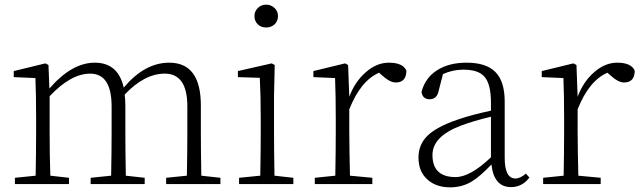

<svg xmlns="http://www.w3.org/2000/svg" viewBox="-20 -790 2751 824"><path d="M926 -27V0H693V-27L782 -36Q784 -146 784 -226V-334Q784 -474 687 -474Q600 -474 515 -384Q518 -362 518 -334V-226Q518 -144 520 -36L601 -27V0H369V-27L457 -36Q459 -146 459 -226V-333Q459 -474 367 -474Q284 -474 193 -377V-226Q193 -119 196 -36L276 -27V0H44V-27L133 -36Q135 -146 135 -226V-281Q135 -380 132 -455L39 -459V-485L175 -518L188 -511L192 -410Q288 -521 387 -521Q487 -521 511 -414Q601 -521 706 -521Q842 -521 842 -338V-226Q842 -144 844 -36Z M1087 -685Q1072 -699 1072 -721Q1072 -742 1087 -756Q1101 -770 1122 -770Q1143 -770 1158 -756Q1173 -742 1173 -721Q1173 -699 1158 -685Q1143 -672 1122 -672Q1101 -672 1087 -685ZM1239 -27V0H1006V-27L1097 -36Q1099 -146 1099 -226V-281Q1099 -379 1095 -456L1001 -459V-485L1146 -518L1159 -511L1156 -377V-226Q1156 -146 1158 -36Z M1479 -375Q1504 -441 1551 -481Q1597 -521 1649 -521Q1709 -521 1724 -487Q1724 -436 1678 -436Q1653 -436 1618 -468L1607 -478Q1528 -444 1479 -321V-226Q1479 -183 1480 -132Q1481 -75 1482 -36L1578 -27V0H1331V-27L1419 -36Q1421 -146 1421 -226V-281Q1421 -380 1418 -455L1325 -459V-485L1461 -518L1474 -511Z M2087 -289Q2011 -271 1956 -250Q1836 -204 1836 -125Q1836 -30 1935 -30Q1998 -30 2087 -115ZM2252 -28Q2221 13 2173 13Q2100 13 2089 -84Q2040 -32 2003 -10Q1962 14 1912 14Q1852 14 1815 -19Q1776 -53 1776 -114Q1776 -169 1814 -207Q1854 -246 1945 -277Q2006 -298 2087 -315V-349Q2087 -431 2058 -462Q2032 -491 1969 -491Q1922 -491 1881 -472L1863 -402Q1856 -364 1824 -364Q1794 -364 1789 -395Q1804 -455 1855 -488Q1906 -521 1982 -521Q2066 -521 2105 -482Q2146 -442 2146 -354V-113Q2146 -24 2192 -24Q2213 -24 2237 -45Z M2459 -375Q2484 -441 2531 -481Q2577 -521 2629 -521Q2689 -521 2704 -487Q2704 -436 2658 -436Q2633 -436 2598 -468L2587 -478Q2508 -444 2459 -321V-226Q2459 -183 2460 -132Q2461 -75 2462 -36L2558 -27V0H2311V-27L2399 -36Q2401 -146 2401 -226V-281Q2401 -380 2398 -455L2305 -459V-485L2441 -518L2454 -511Z"/></svg>

Font: Source Han Serif SC ExtraLight
Style: Regular
Weight: 250
Designer: Ryoko NISHIZUKA  (kana & ideographs); Frank Grießhammer (Latin, Greek & Cyrillic); Wenlong ZHANG  (bopomofo); Sandoll Co
Foundry: Adobe Systems Incorporated
Version: Version 1.001 October 20, 2017